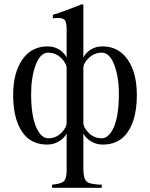

<svg xmlns="http://www.w3.org/2000/svg" viewBox="-20 -682 718 919"><path d="M379 -660V-407Q391 -430 415 -445Q439 -460 470 -460Q547 -460 591 -397Q635 -334 635 -227Q635 -93 575 -30Q536 10 472 10Q442 10 416.5 -5Q391 -20 379 -43V126Q379 173 395 187Q411 201 467 202V217H229V202Q273 198 286 185Q299 172 299 133V-43Q287 -20 261.5 -5Q236 10 206 10Q142 10 103 -30Q43 -93 43 -227Q43 -334 87 -397Q131 -460 208 -460Q239 -460 263 -445Q287 -430 299 -407V-539Q299 -574 291 -585Q283 -596 258 -596Q242 -596 233 -595V-611Q291 -629 373 -662ZM379 -357V-95Q379 -71 405 -45.5Q431 -20 467 -20Q502 -20 526 -76Q549 -131 549 -233Q549 -313 527 -371.5Q505 -430 467 -430Q432 -430 405.5 -405Q379 -380 379 -357ZM299 -95V-355Q299 -379 272.5 -404.5Q246 -430 211 -430Q173 -430 151 -371.5Q129 -313 129 -233Q129 -131 152 -76Q176 -20 211 -20Q247 -20 273 -45.5Q299 -71 299 -95Z"/></svg>

Font: STIX Math
Style: Regular
Weight: 400
Designer: MicroPress Inc., with final additions and corrections provided by Coen Hoffman, Elsevier (retired)
Version: Version 1.1.1